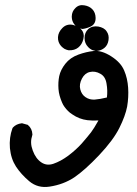

<svg xmlns="http://www.w3.org/2000/svg" viewBox="-20 -394 540 755"><path d="M175.3 339.8Q128.9 347.2 94.7 318.4Q63 291.5 43 261.2Q38.1 253.4 33.9 244.9Q29.8 236.3 26.9 227.3Q23.9 218.3 22 208.5Q20 198.7 19 188.5Q15.6 147 28.8 110.8L29.8 108.9L30.8 107.4Q43.9 93.3 65.4 90.8H67.4L68.8 91.3L86.4 96.2L88.9 96.7L90.3 98.1Q98.1 104.5 102.5 113.8Q106.9 123 107.4 134.3V136.2L106.9 137.7Q104.5 145 103.3 152.3Q102.1 159.7 102.3 167.2Q102.5 174.8 104.2 182.6Q106 190.4 108.9 198.2Q120.6 230 142.6 244.6Q163.6 258.8 189.9 250Q204.1 245.1 219 237.1Q233.9 229 249 217.8Q279.3 194.8 301.3 170.4Q312.5 157.7 321.5 146.7Q330.6 135.7 337.9 126.5Q349.1 111.8 367.2 79.6Q345.2 81.1 323.7 78.6Q291.5 74.7 264.2 55.7Q259.3 52.7 255.1 49.3Q251 45.9 247.3 42.2Q243.7 38.6 240.2 34.7Q236.8 30.8 233.9 26.6Q231 22.5 228.5 18.3Q226.1 14.2 224.1 9.3Q218.3 -3.9 214.6 -17.3Q210.9 -30.8 210 -43.9Q208 -70.8 212.9 -94.7Q218.3 -119.6 236.8 -143.1Q255.9 -167.5 288.1 -179.2Q318.8 -190.4 348.1 -193.4Q379.4 -196.8 417.5 -172.4Q455.1 -148.4 468.3 -116.7Q481.4 -86.4 483.9 -48.8Q486.3 -12.2 480 24.9Q473.1 61.5 449.2 109.4Q425.3 157.2 369.6 216.3Q314 274.9 272.5 303.2Q230 331.5 175.3 339.8ZM400.4 -10.7Q403.8 -37.6 398.9 -65.4Q394.5 -93.3 374.5 -104Q364.3 -109.9 353.8 -111.6Q343.3 -113.3 333 -110.8Q313.5 -106.4 302.2 -85Q290.5 -62.5 295.7 -42.5Q300.8 -22.5 315.9 -12.2Q332 -1 352.5 -2.4Q373 -3.9 400.4 -10.7ZM356.9 -193.4Q351.1 -194.3 345.5 -196.3Q339.8 -198.2 335 -201.7Q330.1 -205.1 326.2 -209.5Q312.5 -223.6 312.5 -244.6Q312.5 -266.1 327.1 -279.8Q335 -286.6 345 -289.1Q355 -291.5 366.7 -289.6Q377.4 -287.6 386 -283Q394.5 -278.3 399.4 -270.5Q409.7 -256.3 406.7 -236.3Q403.8 -216.8 391.1 -206.1Q384.8 -200.7 377 -197.5Q369.1 -194.3 359.4 -193.4H358.4ZM249.5 -196.3Q245.6 -197.3 241.5 -198.5Q237.3 -199.7 233.6 -201.9Q230 -204.1 226.8 -206.8Q223.6 -209.5 220.2 -212.9Q207 -228 208 -248Q208.5 -257.8 212.9 -266.8Q217.3 -275.9 225.1 -283.7Q241.7 -300.8 265.6 -296.4Q272.5 -294.9 278.6 -292.5Q284.7 -290 290 -286.4Q295.4 -282.7 299.8 -277.8Q313.5 -262.2 307.6 -239.7Q302.7 -219.2 287.6 -207Q272.9 -195.3 250.5 -196.3H250ZM303.2 -280.3Q300.3 -280.8 297.6 -281.5Q294.9 -282.2 292.5 -283.2Q290 -284.2 287.4 -285.6Q284.7 -287.1 282.5 -288.6Q280.3 -290 278.1 -292Q275.9 -293.9 273.9 -296.4Q270 -300.8 267.3 -306.2Q264.6 -311.5 263.4 -317.4Q262.2 -323.2 262.2 -329.6Q262.7 -349.1 276.4 -362.3Q290.5 -377 312 -373Q332 -369.6 343.3 -357.4Q355.5 -344.7 356 -323.7Q356.4 -299.8 337.4 -290Q322.3 -282.7 306.2 -280.3H304.7Z"/></svg>

Font: NaikaiFont
Style: Bold
Weight: 700
Version: Version 1.89